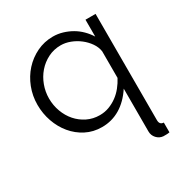

<svg xmlns="http://www.w3.org/2000/svg" viewBox="-171 -662 960 1006"><g transform="rotate(-30 308.5 -159.0)"><path d="M276 10Q223 10 179.5 -12.5Q136 -35 105 -72.5Q74 -110 57 -158.5Q40 -207 40 -260Q40 -314 59 -363Q78 -412 111.5 -449Q145 -486 190.5 -508Q236 -530 288 -530Q318 -530 346.5 -521.5Q375 -513 400 -498.5Q425 -484 445.5 -463.5Q466 -443 481 -419V-521H542V122Q542 150 567 151V210Q557 212 547.5 212Q538 212 529 212Q506 210 490 192.5Q474 175 474 151V-108Q436 -50 386 -20Q336 10 276 10ZM297 -50Q327 -50 353.5 -60Q380 -70 402.5 -86.5Q425 -103 443 -125.5Q461 -148 474 -173V-334Q470 -361 453 -385.5Q436 -410 411.5 -429Q387 -448 358 -459Q329 -470 301 -470Q259 -470 223.5 -452Q188 -434 162.5 -404.5Q137 -375 123 -337Q109 -299 109 -259Q109 -217 123 -179Q137 -141 162 -112.5Q187 -84 221.5 -67Q256 -50 297 -50Z"/></g></svg>

Font: PTCRaleway
Style: Regular
Weight: 400
Designer: Matt McInerney, Pablo Impallari, Rodrigo Fuenzalida
Foundry: Matt McInerney, Pablo Impallari, Rodrigo Fuenzalida
Version: Version 3.000g; ttfautohint (v1.5) -l 8 -r 28 -G 28 -x 14 -D